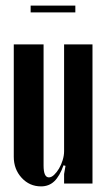

<svg xmlns="http://www.w3.org/2000/svg" viewBox="-20 -653 378 683"><path d="M206 -65Q192 -26 173 -8Q154 10 126 10Q85 10 57 -20.5Q29 -51 29 -95V-495H135V-64Q135 -22 154 -22Q163 -22 172.5 -31Q182 -40 190 -53.5Q198 -67 203 -83.5Q208 -100 208 -115V-495H309V0H208V-34L213 -63ZM248 -609H89V-633H248Z"/></svg>

Font: Moniqa Extra Bold Narrow Heading
Style: Regular
Weight: 800
Width: 4
Designer: Rajesh Rajput
Foundry: Rajesh Rajput
Version: Version 1.000;December 15, 2022;FontCreator 14.0.0.2794 32-b